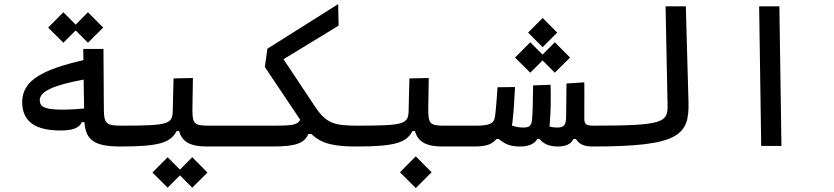

<svg xmlns="http://www.w3.org/2000/svg" viewBox="-20 -725 4142 954"><path d="M280.3 -76.7C336.4 -76.7 372.1 -86.4 386.7 -118.2H399.4C406.2 -25.9 451.7 2.9 580.1 2.9C613.3 2.9 622.6 -17.1 622.6 -56.2C622.6 -89.8 613.3 -100.6 585.9 -100.6C512.7 -100.6 496.6 -108.9 496.1 -175.8L494.1 -481.9H393.6L394.5 -426.3C192.9 -379.4 90.3 -326.7 90.3 -217.8C90.3 -118.2 159.2 -76.7 280.3 -76.7ZM395.5 -329.6 397.9 -186C365.7 -182.6 326.7 -180.2 299.3 -180.2C212.4 -180.2 177.7 -188.5 177.7 -227.1C177.7 -271 244.6 -301.3 395.5 -329.6ZM417 -512.7 492.7 -587.9 417 -664.1 356 -602.5 294.9 -664.1 219.2 -587.9 294.9 -512.7 356 -573.7Z M580.1 2.9C769.5 2.9 827.6 -15.6 857.4 -73.7H869.6C884.3 -24.4 918.9 2.9 1007.3 2.9H1166C1189.5 2.9 1208.5 -10.3 1208.5 -56.2C1208.5 -81.1 1196.8 -100.6 1171.9 -100.6H1018.6C947.3 -100.6 936 -107.9 936 -179.2L938.5 -337.4L842.3 -335.4L838.4 -174.3C836.9 -108.4 816.9 -100.6 585.9 -100.6ZM935.1 207.5 1010.7 132.3 935.1 56.2 874 117.7 813 56.2 737.3 132.3 813 207.5 874 146.5Z M1752 2.9C1766.6 2.9 1784.7 -10.3 1784.7 -58.6C1784.7 -79.6 1775.9 -100.6 1757.8 -100.6C1643.1 -100.6 1601.6 -110.8 1546.4 -193.8L1388.7 -430.7L1662.6 -597.7L1660.2 -704.6L1308.6 -482.9L1295.9 -392.1L1471.7 -129.9C1458.5 -104.5 1434.1 -100.6 1339.4 -100.6H1171.9L1166 2.9H1335C1454.1 2.9 1492.2 -14.6 1512.2 -59.1H1527.3C1576.7 -11.7 1636.2 2.9 1752 2.9Z M1752 2.9C1941.4 2.9 1999.5 -15.6 2029.3 -73.7H2041.5C2056.2 -24.4 2090.8 2.9 2179.2 2.9H2337.9C2361.3 2.9 2380.4 -10.3 2380.4 -56.2C2380.4 -81.1 2368.7 -100.6 2343.8 -100.6H2190.4C2119.1 -100.6 2107.9 -107.9 2107.9 -179.2L2110.4 -337.4L2014.2 -335.4L2010.3 -174.3C2008.8 -108.4 1988.8 -100.6 1757.8 -100.6ZM2045.9 209.5 2124.5 130.9 2045.9 51.8 1967.3 130.9Z M2566.4 2.9C2601.6 2.9 2637.2 -8.8 2648.9 -34.2H2660.6C2679.2 -11.7 2706.5 2.9 2751.5 2.9C2787.1 2.9 2816.9 -7.3 2829.1 -34.2H2841.8C2858.9 -5.4 2888.2 2.9 2923.8 2.9C2947.3 2.9 2966.3 -10.3 2966.3 -56.2C2966.3 -81.1 2954.6 -100.6 2929.7 -100.6C2890.6 -100.6 2883.3 -107.9 2883.3 -137.7C2883.3 -151.9 2883.3 -167 2883.3 -184.1C2883.8 -222.2 2883.8 -266.6 2883.3 -315.9L2794.9 -310.1C2794.4 -241.2 2793 -194.8 2793 -148.4C2793 -102.1 2782.2 -91.3 2747.1 -91.3C2733.9 -91.3 2721.7 -93.3 2710 -96.2C2710.9 -102.1 2711.4 -107.9 2711.9 -113.3C2716.8 -168.9 2717.3 -235.8 2715.8 -303.7L2628.9 -300.8C2627.9 -232.9 2627.4 -168.9 2623.5 -129.9C2620.6 -99.6 2610.8 -91.3 2578.1 -91.3C2561.5 -91.3 2542 -94.7 2523.4 -101.1C2524.4 -105.5 2525.4 -109.9 2525.9 -114.7C2532.7 -171.4 2535.6 -230.5 2539.1 -292.5L2452.1 -291.5C2447.8 -228.5 2443.8 -176.3 2439.5 -145C2434.6 -109.4 2409.2 -100.6 2343.8 -100.6L2337.9 2.9C2396.5 2.9 2426.3 -8.8 2446.3 -34.2H2458.5C2493.2 -5.4 2519.5 2.9 2566.4 2.9ZM2736.8 -363.8 2812.5 -439 2736.8 -515.1 2675.8 -453.6 2614.7 -515.1 2539.1 -439 2614.7 -363.8 2675.8 -424.8ZM2676.3 -490.7 2748.5 -563 2676.3 -635.7 2604 -563Z M2923.8 2.9C3355.5 2.9 3405.8 -52.2 3400.9 -219.7L3387.7 -693.4H3287.1L3296.9 -205.1C3298.8 -116.7 3279.8 -100.6 2929.7 -100.6C2910.2 -100.6 2895.5 -89.4 2895.5 -51.3C2895.5 -16.1 2904.8 2.9 2923.8 2.9Z M3762.2 0H3862.8L3852.5 -693.4H3752Z"/></svg>

Font: Cascadia Mono NF
Style: Regular
Weight: 400
Monospace: yes
Designer: Aaron Bell
Foundry: Saja Typeworks
Version: Version 2404.023